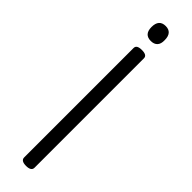

<svg xmlns="http://www.w3.org/2000/svg" viewBox="-391 -1145 1142 1142"><g transform="rotate(45 179.5 -574.0)"><path d="M180 14Q158 14 147 7Q136 0 136 -14V-934Q136 -948 147 -954.5Q158 -961 180 -961Q201 -961 212 -954.5Q223 -948 223 -934V-14Q223 0 212 7Q201 14 180 14ZM179 -1036Q151 -1036 137 -1051.5Q123 -1067 123 -1098Q123 -1130 137 -1146Q151 -1162 179 -1162Q206 -1162 220 -1146Q234 -1130 234 -1098Q235 -1067 220.5 -1051.5Q206 -1036 179 -1036Z"/></g></svg>

Font: Playwrite HU
Style: Regular
Weight: 400
Designer: Veronika Burian, José Scaglione
Foundry: TypeTogether
Version: Version 1.002